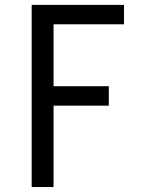

<svg xmlns="http://www.w3.org/2000/svg" viewBox="-20 -752 626 772"><path d="M107.4 0V-732.4H478.5V-654.3H195.3V-405.3H417.5V-327.1H195.3V0Z"/></svg>

Font: Consola Mono
Style: Book
Weight: 400
Monospace: yes
Designer: Wojciech Kalinowski "wmk69" (wmk69@o2.pl)
Foundry: Wojciech Kalinowski "wmk69" (wmk69@o2.pl)
Version: Version 2.1.0